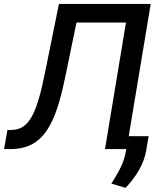

<svg xmlns="http://www.w3.org/2000/svg" viewBox="-41 -747 779 962"><path d="M-20.6 0H10.7C176.1 0 236.5 -122.9 284.8 -356.5L342.3 -634.2H590.2L485.1 0H591.6L589.5 12.1C579.9 72.4 549.7 120 517 172.9L588.1 194.2C639.2 141 679.7 76 691.4 8.2L703.5 -64.6H604L714.1 -727.3H254.3L185 -385.7C143.1 -175.1 104.8 -98 17 -95.9L-3.9 -95.2Z"/></svg>

Font: Magic Ui Pro Medium
Style: Italic
Weight: 500
Italic angle: -9.39999°
Designer: Stefan Endress, Andreas Faust
Version: Version 1.000;FEAKit 1.0